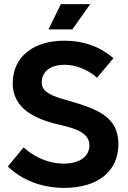

<svg xmlns="http://www.w3.org/2000/svg" viewBox="-20 -906 621 934"><path d="M216 -763H332L419 -886H276ZM292 8C460 8 556 -76 556 -205C556 -338 453 -376 314 -416C223 -440 183 -462 183 -504C183 -563 232 -591 294 -591C351 -591 413 -564 452 -528L532 -623C463 -681 386 -708 293 -708C139 -708 42 -627 42 -501C42 -393 124 -337 245 -305C331 -285 415 -267 415 -199C415 -149 373 -110 289 -110C222 -110 151 -138 95 -189L18 -96C87 -30 183 8 292 8Z"/></svg>

Font: Arthouse Owned
Style: Bold
Weight: 700
Designer: Jeremy Tribby
Foundry: Tribby Type
Version: Version 1.000;PS 001.000;hotconv 1.0.88;makeotf.lib2.5.64775